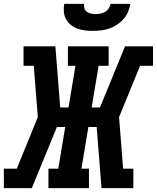

<svg xmlns="http://www.w3.org/2000/svg" viewBox="-27 -975 813 995"><path d="M-7 0V-101H60L169 -368L148 -634H95V-735H260L285 -418H328L364 -634H325V-735H536V-634H484L448 -418H491L621 -735H766V-634H699L590 -368L611 -101H664V0H499L474 -317H431L395 -101H434V0H224V-101H275L311 -317H268L138 0ZM454 -815Q433 -815 412.5 -817.5Q392 -820 373.5 -827Q355 -834 339.5 -846.5Q324 -859 315 -876Q306 -893 304 -913.5Q302 -934 306 -955H409Q407 -943 410.5 -931.5Q414 -920 423.5 -913.5Q433 -907 444.5 -904.5Q456 -902 468 -902Q481 -902 493.5 -904.5Q506 -907 517.5 -913.5Q529 -920 536.5 -931.5Q544 -943 546 -955H649Q645 -934 636.5 -913.5Q628 -893 613 -876Q598 -859 579 -846.5Q560 -834 539 -827Q518 -820 496.5 -817.5Q475 -815 454 -815Z"/></svg>

Font: Iosevka Etoile Oblique
Style: Bold
Weight: 700
Italic angle: -9°
Designer: Belleve Invis
Foundry: Belleve Invis
Version: Version 15.5.2; ttfautohint (v1.8.4)